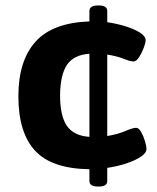

<svg xmlns="http://www.w3.org/2000/svg" viewBox="-20 -609 573 700"><path d="M336 71Q306 71 306 51V8Q168 6 107.5 -60Q47 -126 47 -258Q47 -387 109 -456.5Q171 -526 306 -531V-569Q306 -589 336 -589H341Q371 -589 371 -569V-528Q406 -523 438 -513Q470 -503 490.5 -490Q511 -477 511 -462Q511 -453 504 -434.5Q497 -416 487 -400.5Q477 -385 467 -385Q455 -385 431.5 -394.5Q408 -404 371 -410V-113Q411 -120 437.5 -131.5Q464 -143 476 -143Q486 -143 494.5 -128Q503 -113 508.5 -94.5Q514 -76 514 -66Q514 -51 492.5 -37Q471 -23 438.5 -12.5Q406 -2 371 3V51Q371 71 341 71ZM199 -262Q199 -186 224 -150Q249 -114 306 -110V-413Q249 -409 224.5 -373Q200 -337 199 -262Z"/></svg>

Font: Asap Semi Expanded
Style: Bold
Weight: 700
Width: 6
Designer: Pablo Cosgaya
Foundry: Omnibus-Type
Version: Version 3.001; ttfautohint (v1.8.4.7-5d5b)